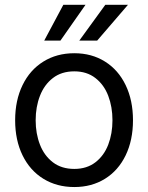

<svg xmlns="http://www.w3.org/2000/svg" viewBox="-20 -755 607 786"><path d="M42 -262.7Q42 -344.2 72.3 -406.5Q102.5 -468.8 157.5 -502.9Q212.4 -537.1 284.2 -537.1Q355.5 -537.1 409.9 -502.9Q464.4 -468.8 494.4 -406.5Q524.4 -344.2 524.4 -262.7Q524.4 -181.2 494.4 -119.1Q464.4 -57.1 409.9 -23.2Q355.5 10.7 284.2 10.7Q212.4 10.7 157.5 -23.2Q102.5 -57.1 72.3 -119.1Q42 -181.2 42 -262.7ZM440.4 -262.7Q440.4 -317.4 423.1 -362.8Q405.8 -408.2 370.6 -435.5Q335.4 -462.9 284.2 -462.9Q231.9 -462.9 196.5 -435.5Q161.1 -408.2 143.6 -362.8Q126 -317.4 126 -262.7Q126 -208 143.6 -162.8Q161.1 -117.7 196.5 -90.6Q231.9 -63.5 284.2 -63.5Q335.4 -63.5 370.6 -90.6Q405.8 -117.7 423.1 -162.8Q440.4 -208 440.4 -262.7ZM411.1 -735.4H503.9L377.9 -588.9H304.7ZM239.3 -735.4H330.1L227.5 -588.9H161.1Z"/></svg>

Font: Pretendard GOV
Style: Regular
Weight: 400
Designer: Base glyphs from Inter by Rasmus Andersson; Hangeul glyphs from Noto Sans CJK(Source Han Sans) by Jang Soo-young and Kan
Foundry: Kil Hyung-jin
Version: Version 1.309